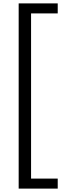

<svg xmlns="http://www.w3.org/2000/svg" viewBox="-20 -821 374 1131"><path d="M320 -801H90V290H320V231H163V-742H320Z"/></svg>

Font: Rufina
Style: Regular
Weight: 400
Designer: Martin Sommaruga
Foundry: Martin Sommaruga
Version: Version